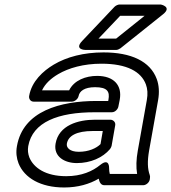

<svg xmlns="http://www.w3.org/2000/svg" viewBox="-20 -795 758 850"><path d="M590 -128C583 -89 582 -55 587 -25H466C464 -33 463 -41 463 -51C463 -51 465 -98 424 -65C390 -37 341 -15 273 -15C182 -15 129 -52 110 -98C104 -114 102 -130 105 -148C124 -255 238 -298 399 -298H475C490 -298 502 -312 504 -323L510 -353C522 -418 483 -459 410 -459C360 -459 308 -440 286 -395H166C180 -425 207 -449 238 -467C284 -494 350 -513 429 -513C542 -513 605 -478 626 -421C633 -402 635 -379 630 -352ZM442 25H614C625 25 640 15 643 0L644 -8C645 -12 644 -16 643 -20C633 -48 632 -81 640 -128L680 -352C686 -386 684 -418 674 -445C645 -524 560 -563 438 -563C351 -563 275 -543 218 -509C171 -481 120 -435 109 -370C107 -359 114 -345 129 -345H298C309 -345 325 -355 328 -370C332 -391 353 -409 401 -409C455 -409 467 -390 460 -353L459 -348H408C248 -348 82 -304 55 -148C50 -121 53 -95 62 -72C88 -7 160 35 264 35C325 35 376 20 417 -4C420 9 425 25 442 25ZM226 -159C216 -101 267 -73 320 -73C381 -73 435 -97 467 -135C470 -139 473 -145 474 -149L490 -240C493 -255 480 -265 469 -265H400C327 -265 240 -241 226 -159ZM276 -159C282 -194 319 -215 391 -215H435L425 -157C407 -139 373 -123 329 -123C288 -123 273 -142 276 -159ZM512 -725H620L494 -624H416ZM509 -775C503 -775 493 -771 487 -765L344 -614C307 -575 357 -574 357 -574H495C500 -574 507 -577 513 -581L702 -732C743 -765 692 -775 692 -775Z"/></svg>

Font: Asimov
Style: XWidOuIt
Weight: 500
Designer: Google
Version: Version 2.000980; 2014